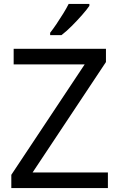

<svg xmlns="http://www.w3.org/2000/svg" viewBox="-20 -964 612 984"><path d="M533 0H38V-68L414 -634H50V-714H523V-646L147 -80H533ZM438 -934Q426 -916 401 -887.5Q376 -859 347.5 -830.5Q319 -802 295 -784H237V-796Q252 -815 269.5 -841Q287 -867 304 -894.5Q321 -922 332 -944H438Z"/></svg>

Font: Noto Sans Samaritan
Style: Regular
Weight: 400
Designer: Monotype Design Team
Foundry: Monotype Imaging Inc.
Version: Version 2.001; ttfautohint (v1.8.4.7-5d5b)